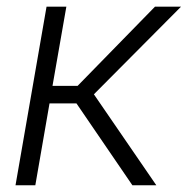

<svg xmlns="http://www.w3.org/2000/svg" viewBox="-20 -548 556 568"><path d="M206.1 -242.2H126.5L84.5 0H25.9L117.7 -528.3H176.3L135.3 -293.9H209.5L438.5 -528.3H515.6L257.8 -269L442.4 0H371.6Z"/></svg>

Font: RobotoInd Light
Style: Italic
Weight: 300
Italic angle: -12°
Designer: Google
Version: Version 2.001151; 2014